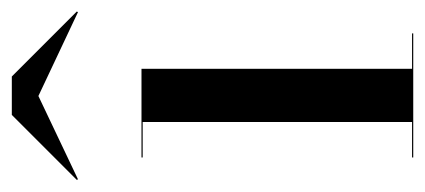

<svg xmlns="http://www.w3.org/2000/svg" viewBox="-218 -502 720 325"><g transform="rotate(-90 141.5 -340.0)"><path d="M141 -634.5 283 -567.5 284 -569.5 174 -679.5H109L-1 -569.5L0 -567.5ZM37 -2V0H247V-2H187V-460H37V-458H97V-2Z"/></g></svg>

Font: Bodoni* 96pt
Style: Regular
Weight: 400
Version: Version 2.3